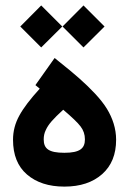

<svg xmlns="http://www.w3.org/2000/svg" viewBox="-20 -694 477 712"><path d="M294.9 -177.2C294.9 -144 276.9 -127.4 218.8 -127.4C160.6 -127.4 142.1 -142.6 142.1 -177.2C142.1 -189.5 144.5 -201.2 149.9 -211.9C159.7 -233.4 175.8 -251.5 214.4 -287.1C246.6 -259.8 268.1 -239.3 278.8 -225.1C289.6 -210.9 294.9 -195.3 294.9 -177.2ZM182.6 -479 111.3 -378.4 127.4 -365.2C92.3 -326.7 66.9 -293.5 51.8 -265.6C36.1 -237.3 28.3 -207.5 28.3 -175.8C28.3 -119.6 45.4 -76.7 80.1 -46.9C114.7 -17.1 160.6 -2 218.8 -2C277.8 -2 324.2 -17.6 358.9 -48.3C393.6 -79.1 410.6 -121.6 410.6 -175.8C410.6 -216.8 397.9 -255.4 376.5 -290.5C365.7 -308.1 351.1 -326.7 333 -346.2C296.4 -385.3 257.8 -418.9 198.7 -465.8ZM211.9 -595.7 289.6 -518.1 367.7 -595.7 289.6 -673.8ZM55.2 -595.7 132.8 -518.1 210.9 -595.7 132.8 -673.8Z"/></svg>

Font: Samim
Style: Bold
Weight: 700
Foundry: DejaVu fonts team - Redesigned by Saber Rastikerdar
Version: Version 4.0.5